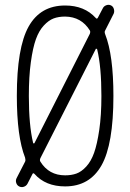

<svg xmlns="http://www.w3.org/2000/svg" viewBox="-20 -763 540 796"><path d="M99.6 -365.2Q99.6 -244.1 117.2 -170.9Q117.2 -168.9 119.6 -168.5Q122.1 -168 123 -169.9L352.5 -623Q355.5 -631.8 352.5 -636.7Q317.4 -693.4 250 -694.3Q222.7 -694.3 202.1 -686.5Q181.6 -678.7 161.6 -657.2Q141.6 -635.7 128.9 -600.6Q116.2 -565.4 107.9 -505.4Q99.6 -445.3 99.6 -365.2ZM400.4 -365.2Q400.4 -486.3 382.8 -558.6Q381.8 -560.5 379.4 -561Q377 -561.5 377 -559.6L147.5 -107.4Q143.6 -98.6 147.5 -92.8Q182.6 -36.1 250 -36.1Q276.4 -36.1 296.9 -43.5Q317.4 -50.8 337.4 -72.3Q357.4 -93.8 370.1 -129.4Q382.8 -165 391.6 -225.1Q400.4 -285.2 400.4 -365.2ZM48.8 -24.4 84 -92.8Q86.9 -98.6 84 -109.4Q49.8 -196.3 49.8 -365.2Q49.8 -565.4 98.6 -652.8Q147.5 -740.2 250 -740.2Q330.1 -740.2 377 -688.5Q381.8 -682.6 385.7 -689.5L406.2 -728.5Q410.2 -737.3 420.4 -741.2Q430.7 -745.1 439.9 -740.7Q449.2 -736.3 452.1 -725.6Q455.1 -714.8 451.2 -706.1L416 -636.7Q412.1 -630.9 416 -621.1Q450.2 -534.2 450.2 -365.2Q450.2 -165 400.9 -77.6Q351.6 9.8 250 9.8Q168.9 9.8 123 -42Q117.2 -47.9 114.3 -41L93.8 -1Q88.9 7.8 79.1 11.2Q69.3 14.6 60.1 10.3Q50.8 5.9 47.4 -4.4Q43.9 -14.6 48.8 -24.4Z"/></svg>

Font: Rounded Mgen+ 2m light
Style: Regular
Weight: 200
Designer: [Source Han Sans]
Ryoko NISHIZUKA  (kana & ideographs); Paul D. Hunt (Latin, Greek & Cyrillic); Wenlong ZHANG  (bopomofo
Version: Version 1.059.20150602